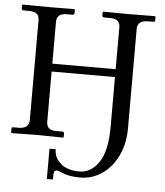

<svg xmlns="http://www.w3.org/2000/svg" viewBox="-58 -697 829 963"><g transform="rotate(5 356.5 -215.5)"><path d="M509.8 -71.8V-324.2H190.9V-73.2Q190.9 -49.8 202.9 -39.3Q214.8 -28.8 242.2 -28.8H268.1Q279.8 -28.8 279.8 -21V-2L276.9 1Q189 -1 146 -1L18.1 1L15.1 -2V-21Q15.1 -28.8 22.9 -28.8H38.1H50.8Q103 -28.8 103 -73.2V-574.2Q103 -610.8 69.8 -615.2Q60.1 -617.2 50.8 -617.2H38.1H22.9Q19.5 -617.2 16.8 -619.4Q14.2 -621.6 14.2 -625V-644L18.1 -646Q64.9 -645 159.2 -645L276.9 -646L279.8 -644V-625Q279.8 -617.2 268.1 -617.2H242.2Q190.9 -617.2 190.9 -574.2V-363.8H509.8V-574.2Q509.8 -596.2 498 -606.7Q486.3 -617.2 459 -617.2H433.1Q419.9 -617.2 419.9 -625V-644L423.8 -646Q496.1 -645 537.1 -645H554.2L683.1 -646L686 -644V-625Q686 -617.2 676.8 -617.2H664.1H650.9Q597.2 -617.2 597.2 -574.2V-73.2Q597.2 0.5 569.6 61Q542 121.6 491.7 157.2Q441.4 192.9 378.9 192.9Q352.1 192.9 329.8 189.2Q307.6 185.5 296.4 180.9Q285.2 176.3 275.9 172.4Q266.6 168.5 262.2 168Q250.5 168 247.1 174.8Q246.6 175.8 246.1 179.7Q245.6 183.6 245.1 185.1Q244.1 193.8 244.1 214.8H213.9V62H245.1Q245.1 103.5 274.9 129.9Q275.9 131.3 278.6 133.5Q281.2 135.7 282.2 137.2Q316.4 163.1 372.1 163.1Q432.1 163.1 470.9 105.2Q509.8 47.4 509.8 -71.8Z"/></g></svg>

Font: Common Serif News
Style: Regular
Weight: 450
Designer: Philipp H. Poll, Khaled Hosny
Foundry: Stefan Peev, Context Ltd.
Version: Version 1.026